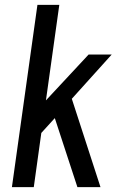

<svg xmlns="http://www.w3.org/2000/svg" viewBox="-20 -770 480 790"><path d="M29 0H119L150 -223L205.5 -284L298.5 0H393.5L275.5 -363.5L439.5 -545.5H344.5L169 -357L224 -750H134Z"/></svg>

Font: Mohave Medium
Style: Italic
Weight: 500
Italic angle: -8°
Designer: Gumpita Rahayu
Foundry: Tokotype
Version: Version 2.002; ttfautohint (v1.8.3)